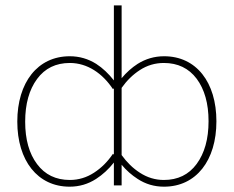

<svg xmlns="http://www.w3.org/2000/svg" viewBox="-20 -701 883 726"><path d="M439.9 -680.7H410.6V-397C390.6 -422.4 368.7 -443.4 343.8 -459.5C313.5 -478.5 280.3 -488.3 243.7 -488.3C122.1 -488.3 45.4 -389.2 45.4 -241.2C45.4 -93.8 122.1 4.9 243.2 4.9C279.8 4.9 313 -4.9 343.3 -24.4C368.2 -40.5 390.6 -61 410.6 -86.4V0H439.9V-78.1C458 -56.2 478.5 -38.6 500.5 -24.4C530.3 -4.9 563.5 4.9 600.1 4.9C722.2 4.9 798.3 -94.7 798.3 -242.2C798.3 -390.1 722.2 -488.3 600.6 -488.3C564 -488.3 530.8 -478.5 500.5 -459.5C478.5 -445.3 458 -427.2 439.9 -405.3ZM335.4 -47.9C307.6 -29.8 276.9 -20.5 244.1 -20.5C191.4 -20.5 149.9 -40.5 120.1 -80.6C90.3 -120.1 75.2 -173.8 75.2 -240.7C75.2 -308.1 90.3 -361.8 120.1 -402.3C149.9 -442.9 191.4 -462.9 244.1 -462.9C310.1 -462.9 367.7 -423.8 407.2 -363.8L410.6 -367.2V-116.2L407.2 -119.6C387.2 -89.8 363.3 -65.9 335.4 -47.9ZM508.8 -436C536.6 -454.1 566.9 -462.9 599.6 -462.9C652.3 -462.9 693.8 -442.9 723.6 -403.3C753.4 -363.3 768.6 -309.6 768.6 -242.7C768.6 -175.3 753.4 -121.6 723.6 -81.1C693.8 -40.5 652.3 -20.5 599.6 -20.5C566.9 -20.5 536.6 -29.8 508.8 -47.9C482.4 -64.9 459.5 -87.4 439.9 -114.7V-368.7C459.5 -396.5 482.4 -418.9 508.8 -436Z"/></svg>

Font: Estedad Thin
Style: Regular
Weight: 100
Designer: Amin Abedi
Version: Version 7.3